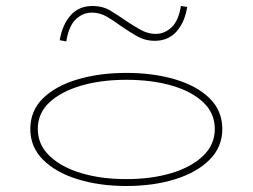

<svg xmlns="http://www.w3.org/2000/svg" viewBox="-20 -609 842 640"><path d="M604 -586Q596 -535 568.5 -504Q541 -473 496 -473Q463 -473 435.5 -489Q408 -505 382 -523Q358 -541 335 -554Q312 -567 286 -567Q256 -567 232.5 -544.5Q209 -522 201 -471L179 -475Q188 -527 215.5 -558Q243 -589 288 -589Q323 -589 349 -573Q375 -557 401 -539Q426 -522 450 -509Q474 -496 499 -496Q528 -496 551.5 -517.5Q575 -539 583 -589ZM721 -179Q721 -119 678.5 -76.5Q636 -34 563.5 -11.5Q491 11 401 11Q312 11 239 -11.5Q166 -34 123.5 -76.5Q81 -119 81 -179Q81 -240 123.5 -281.5Q166 -323 239 -344.5Q312 -366 401 -366Q491 -366 563.5 -344.5Q636 -323 678.5 -281.5Q721 -240 721 -179ZM106 -179Q106 -127 145 -89.5Q184 -52 250.5 -32Q317 -12 401 -12Q485 -12 551.5 -32Q618 -52 657 -89.5Q696 -127 696 -179Q696 -232 657 -268.5Q618 -305 551.5 -324Q485 -343 401 -343Q317 -343 250.5 -323.5Q184 -304 145 -268Q106 -232 106 -179Z"/></svg>

Font: BhuTuka Expanded One
Style: Regular
Weight: 400
Designer: Erin McLaughlin
Version: Version 1.000; ttfautohint (v1.8.3)